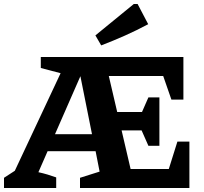

<svg xmlns="http://www.w3.org/2000/svg" viewBox="-34 -940 1021 960"><path d="M708 -211 674 -288H574L619 -95H810L853 -232H913V0H366V-51L464 -82L444 -184H204L158 -79Q181 -74 203 -67.5Q225 -61 247 -53V0H-14V-51L40 -86L269 -574L170 -600V-655H883V-442H823L782 -560H510L552 -380H676L708 -453H763V-211ZM241 -269H426L368 -559ZM472 -713 443 -763 635 -920H654L707 -819Q649 -788 590.5 -762Q532 -736 472 -713Z"/></svg>

Font: Piazzolla SC
Style: Bold
Weight: 700
Designer: Juan Pablo del Peral
Foundry: Huerta Tipografica
Version: Version 1.330